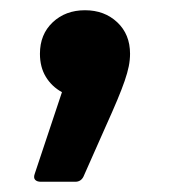

<svg xmlns="http://www.w3.org/2000/svg" viewBox="-20 -143 332 375"><path d="M60 212Q52 212 48.5 208Q45 204 48 196L101 37Q81 26 69.5 7Q58 -12 58 -38Q58 -76 83 -99.5Q108 -123 146 -123Q184 -123 209 -99.5Q234 -76 234 -38Q234 -26 231.5 -13.5Q229 -1 223.5 15Q218 31 209 52.5Q200 74 186 105L143 202Q138 212 127 212Z"/></svg>

Font: LINE Seed JP_TTF Bold
Style: Regular
Weight: 700
Designer: LINE & Fontrix & Fontworks
Version: Version 1.009